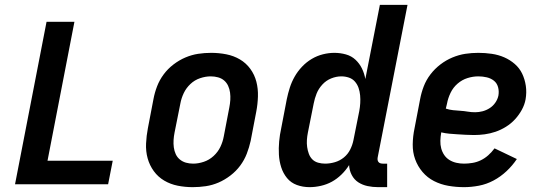

<svg xmlns="http://www.w3.org/2000/svg" viewBox="-20 -760 2240 792"><path d="M42 0 172 -670H287L176 -97H445L426 0Z M775 12Q743 12 713 6Q683 0 657.5 -15Q632 -30 614.5 -54Q597 -78 589 -107Q581 -136 582.5 -168Q584 -200 590 -231L613 -351Q618 -378 628 -404Q638 -430 655 -453Q672 -476 695.5 -494Q719 -512 745 -523Q771 -534 797.5 -538Q824 -542 851 -542Q883 -542 913.5 -536Q944 -530 969.5 -515Q995 -500 1012.5 -476Q1030 -452 1037.5 -423Q1045 -394 1044 -362Q1043 -330 1037 -299L1014 -179Q1008 -152 998 -126Q988 -100 971 -77Q954 -54 930.5 -36Q907 -18 881.5 -7Q856 4 829 8Q802 12 775 12ZM777 -85Q798 -85 820.5 -92.5Q843 -100 861 -116.5Q879 -133 889 -154Q899 -175 903 -197L926 -317Q929 -332 930 -347.5Q931 -363 929 -378Q927 -393 921 -406Q915 -419 904.5 -428Q894 -437 879.5 -441Q865 -445 849 -445Q828 -445 805.5 -437.5Q783 -430 765.5 -413.5Q748 -397 738 -376Q728 -355 724 -333L700 -213Q697 -198 696 -182.5Q695 -167 697 -152Q699 -137 705 -124Q711 -111 722 -102Q733 -93 747 -89Q761 -85 777 -85Z M1257 12Q1229 12 1204.5 3Q1180 -6 1164 -25.5Q1148 -45 1140 -70Q1132 -95 1130.5 -122Q1129 -149 1131.5 -176.5Q1134 -204 1140 -231L1163 -351Q1168 -375 1175.5 -398.5Q1183 -422 1195.5 -444Q1208 -466 1226 -485Q1244 -504 1266 -517Q1288 -530 1312 -536Q1336 -542 1359 -542Q1384 -542 1407 -535.5Q1430 -529 1446.5 -513.5Q1463 -498 1473 -477.5Q1483 -457 1487 -434L1547 -740H1661L1538 -111Q1537 -106 1537.5 -101Q1538 -96 1541 -92Q1544 -88 1549 -86.5Q1554 -85 1559 -85H1577V12H1540Q1517 12 1496 7.5Q1475 3 1458 -8Q1441 -19 1431 -38Q1421 -57 1420 -79Q1407 -58 1388.5 -40Q1370 -22 1349 -10.5Q1328 1 1304 6.5Q1280 12 1257 12ZM1321 -85Q1341 -85 1361.5 -91Q1382 -97 1398.5 -110.5Q1415 -124 1424.5 -143Q1434 -162 1438 -182L1462 -302Q1465 -318 1466 -334.5Q1467 -351 1465.5 -367Q1464 -383 1459 -397.5Q1454 -412 1444 -423.5Q1434 -435 1419 -440Q1404 -445 1388 -445Q1367 -445 1346 -436.5Q1325 -428 1309.5 -411Q1294 -394 1286 -374Q1278 -354 1274 -333L1250 -213Q1247 -198 1246 -183Q1245 -168 1247 -153.5Q1249 -139 1254 -125.5Q1259 -112 1268.5 -102.5Q1278 -93 1292 -89Q1306 -85 1321 -85Z M1894 12Q1861 12 1829.5 6.5Q1798 1 1770.5 -13Q1743 -27 1723 -50.5Q1703 -74 1692.5 -103Q1682 -132 1682.5 -165Q1683 -198 1690 -231L1713 -351Q1718 -378 1728 -404Q1738 -430 1755.5 -453Q1773 -476 1796.5 -494Q1820 -512 1846.5 -523Q1873 -534 1899.5 -538Q1926 -542 1953 -542Q1981 -542 2008.5 -538Q2036 -534 2060 -523.5Q2084 -513 2103.5 -496Q2123 -479 2134 -456Q2145 -433 2149 -406Q2153 -379 2148 -350Q2144 -328 2132.5 -307Q2121 -286 2104.5 -268Q2088 -250 2067 -237Q2046 -224 2024 -216.5Q2002 -209 1979.5 -206Q1957 -203 1935 -203Q1918 -203 1901.5 -204Q1885 -205 1867.5 -206Q1850 -207 1833.5 -208.5Q1817 -210 1800 -214V-213Q1797 -196 1796.5 -179.5Q1796 -163 1800 -148Q1804 -133 1812.5 -120.5Q1821 -108 1834 -100Q1847 -92 1862.5 -88.5Q1878 -85 1894 -85Q1911 -85 1929 -88Q1947 -91 1963.5 -99Q1980 -107 1994 -119.5Q2008 -132 2020 -148L2112 -104Q2094 -77 2069.5 -54Q2045 -31 2016 -15.5Q1987 0 1955.5 6Q1924 12 1894 12ZM1940 -297Q1955 -297 1970.5 -301Q1986 -305 2000 -314Q2014 -323 2023.5 -337Q2033 -351 2036 -366Q2039 -384 2034.5 -400.5Q2030 -417 2017.5 -427Q2005 -437 1988 -441Q1971 -445 1953 -445Q1931 -445 1908.5 -438Q1886 -431 1867.5 -415Q1849 -399 1838.5 -377Q1828 -355 1824 -333L1819 -312Q1834 -307 1849 -305.5Q1864 -304 1879.5 -303Q1895 -302 1909.5 -299.5Q1924 -297 1940 -297Z"/></svg>

Font: Lode
Style: Bold Italic
Weight: 700
Italic angle: -11°
Monospace: yes
Designer: Belleve Invis
Foundry: Belleve Invis
Version: Version 29.2.0; ttfautohint (v1.8.3)